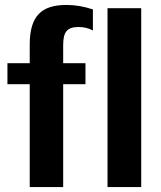

<svg xmlns="http://www.w3.org/2000/svg" viewBox="-20 -755 649 775"><path d="M235 -500V-572C235 -623 248 -646 297 -646C317 -646 336 -642 355 -632V-717C318 -729 285 -735 248 -735C146 -735 100 -689 100 -575V-500H10V-415H100V0H235V-415H325V-500ZM414 0H550V-722H414Z"/></svg>

Font: Perun
Style: Bold
Weight: 700
Foundry: Copyright (c) Stefan Peev, Context Ltd, 2016
Version: Version 1.089